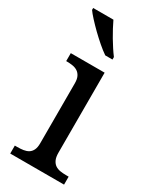

<svg xmlns="http://www.w3.org/2000/svg" viewBox="-197 -822 715 878"><g transform="rotate(30 160.0 -383.0)"><path d="M36.1 -42Q52.7 -42 67.6 -44.2Q82.5 -46.4 93.8 -53.2Q105 -60.1 111.6 -73.5Q118.2 -86.9 118.2 -108.9V-425.8Q118.2 -447.8 111.6 -461.2Q105 -474.6 93.8 -481.9Q82.5 -489.3 67.6 -491.7Q52.7 -494.1 36.1 -494.1H33.2V-536.1H211.9V-113.8Q211.9 -90.3 218.5 -76.2Q225.1 -62 236.1 -54.4Q247.1 -46.9 262.2 -44.4Q277.3 -42 293.9 -42H307.1V0H22.9V-42ZM212.9 -606H174.8Q154.8 -619.6 131.3 -639.9Q107.9 -660.2 85.9 -681.6Q64 -703.1 45.9 -722.9Q27.8 -742.7 18.6 -755.9V-766.1H125.5Q133.3 -749.5 143.8 -729.7Q154.3 -710 166 -690.2Q177.7 -670.4 189.9 -651.9Q202.1 -633.3 212.9 -619.1Z"/></g></svg>

Font: Droid Serif
Style: Regular
Weight: 400
Designer: Monotype Design team
Foundry: Monotype Imaging Inc.
Version: Version 1.03